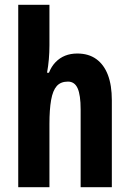

<svg xmlns="http://www.w3.org/2000/svg" viewBox="-20 -780 541 800"><path d="M186 -591Q186 -562 183.5 -533Q181 -504 176 -477H184Q194 -503 211.5 -521Q229 -539 251.5 -548Q274 -557 302 -557Q349 -557 381 -534Q413 -511 429.5 -468Q446 -425 446 -362V0H316V-324Q316 -384 303.5 -412Q291 -440 263 -440Q233 -440 216.5 -421.5Q200 -403 193 -363.5Q186 -324 186 -263V0H56V-760H186Z"/></svg>

Font: Noto Sans Khmer ExtraCondensed
Style: Bold
Weight: 700
Width: 2
Designer: Danh Hong and the Monotype Design Team
Foundry: Monotype Imaging Inc.
Version: Version 2.004